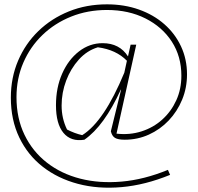

<svg xmlns="http://www.w3.org/2000/svg" viewBox="-20 -665 911 885"><path d="M369 -21Q307 -11 272.5 -52.5Q238 -94 238 -180Q238 -261 266.5 -325.5Q295 -390 344 -428Q393 -466 453 -466Q531 -466 570 -405L582 -459H608L517 -49Q578 -42 632.5 -59.5Q687 -77 728 -114Q769 -151 792.5 -202.5Q816 -254 816 -316Q816 -405 772 -473Q728 -541 650.5 -580Q573 -619 473 -619Q384 -619 308 -588.5Q232 -558 175.5 -503.5Q119 -449 87.5 -376Q56 -303 56 -217Q56 -120 93 -43.5Q130 33 196 84.5Q262 136 350 158.5Q438 181 541 172Q644 163 754 118L764 141Q649 188 540.5 197.5Q432 207 339.5 182.5Q247 158 177.5 104Q108 50 69 -31Q30 -112 30 -215Q30 -307 63.5 -385.5Q97 -464 157 -522Q217 -580 297.5 -612.5Q378 -645 473 -645Q553 -645 620.5 -621Q688 -597 737.5 -553.5Q787 -510 814.5 -451Q842 -392 842 -322Q842 -260 819.5 -205.5Q797 -151 757.5 -109.5Q718 -68 666 -44.5Q614 -21 555 -21Q524 -21 510 -29.5Q496 -38 491 -60L538 -251L537 -252Q460 -84 369 -21ZM289 -68Q324 -50 359 -42Q460 -105 553 -330L565 -385Q515 -436 431 -447Q381 -432 343.5 -390.5Q306 -349 285 -293.5Q264 -238 264 -178.5Q264 -119 289 -68Z"/></svg>

Font: Piazzolla SC Thin
Style: Italic
Weight: 100
Italic angle: -11.3°
Designer: Juan Pablo del Peral
Foundry: Huerta Tipografica
Version: Version 1.330